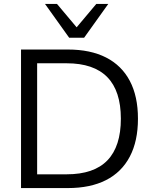

<svg xmlns="http://www.w3.org/2000/svg" viewBox="-20 -957 782 977"><path d="M87 0V-705H325Q440 -705 519.5 -664.5Q599 -624 640.5 -545.5Q682 -467 682 -353Q682 -239 640.5 -160Q599 -81 519.5 -40.5Q440 0 325 0ZM169 -70H319Q458 -70 526.5 -141Q595 -212 595 -353Q595 -494 526 -564.5Q457 -635 319 -635H169ZM332 -765 209 -937H270L370 -818L470 -937H531L408 -765Z"/></svg>

Font: Nunito Sans 12pt ExtraLight 12pt
Style: Regular
Weight: 400
Version: Version 3.101;gftools[0.9.27]